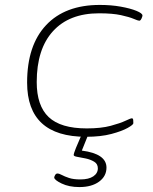

<svg xmlns="http://www.w3.org/2000/svg" viewBox="-20 -549 620 779"><path d="M329 6Q90 6 90 -214Q90 -365 167 -447Q244 -529 385 -529Q431 -529 470 -522Q509 -515 533.5 -505Q558 -495 558 -486Q558 -482 554 -473.5Q550 -465 545 -465Q540 -465 522.5 -472.5Q505 -480 471 -487.5Q437 -495 382 -495Q261 -495 195 -422.5Q129 -350 129 -216Q129 -120 177.5 -74Q226 -28 332 -28Q390 -28 429 -38.5Q468 -49 489 -59Q510 -69 515 -69Q520 -69 520.5 -61.5Q521 -54 521 -49Q521 -43 498 -30Q475 -17 432 -5.5Q389 6 329 6ZM302 210Q260 210 230 195.5Q200 181 200 171Q200 168 203.5 161.5Q207 155 213 155Q220 155 231 161Q242 167 260 173Q278 179 306 179Q340 179 358.5 166.5Q377 154 377 134Q377 116 362 107Q347 98 328 94Q309 90 294 87.5Q279 85 279 80Q279 74 288 51.5Q297 29 310 0H337L312 62Q412 75 412 131Q412 166 382 188Q352 210 302 210Z"/></svg>

Font: Asap Expanded Expanded Thin
Style: Italic
Weight: 100
Width: 7
Italic angle: -6°
Designer: Pablo Cosgaya
Foundry: Omnibus-Type
Version: Version 3.001; ttfautohint (v1.8.4.7-5d5b)